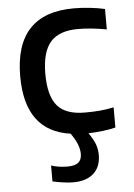

<svg xmlns="http://www.w3.org/2000/svg" viewBox="-54 -590 596 852"><g transform="rotate(-5 244.0 -164.5)"><path d="M238 220Q218 220 193.5 216.5Q169 213 146 208V137Q179 148 218 148Q252 148 267 135.5Q282 123 282 97Q282 77 273.5 55Q265 33 245 4Q44 -24 44 -269Q44 -549 307 -549Q341 -549 378 -545Q415 -541 445 -534V-443Q413 -449 380.5 -452.5Q348 -456 318 -456Q233 -456 194.5 -411.5Q156 -367 156 -270Q156 -172 193.5 -128Q231 -84 316 -84Q353 -84 382.5 -86.5Q412 -89 445 -96V-6Q422 0 389.5 4Q357 8 324 9Q346 41 353.5 63Q361 85 361 108Q361 162 328.5 191Q296 220 238 220Z"/></g></svg>

Font: Encode Sans Normal
Style: Medium
Weight: 500
Designer: Pablo Impallari, Andres Torresi
Foundry: Pablo Impallari, Andres Torresi
Version: Version 1.000; ttfautohint (v1.00) -l 8 -r 50 -G 200 -x 14 -